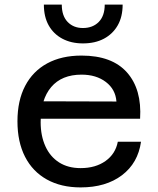

<svg xmlns="http://www.w3.org/2000/svg" viewBox="-20 -804 690 836"><path d="M331 12Q246 12 184 -22.5Q122 -57 89 -121.5Q56 -186 56 -276Q56 -366 89.5 -430Q123 -494 185.5 -528Q248 -562 335 -562Q468 -562 533 -488.5Q598 -415 590 -287H136L137 -363L487 -362Q483 -415 441 -447Q399 -479 335 -479Q249 -479 203 -425Q157 -371 157 -272Q157 -213 177.5 -167.5Q198 -122 237 -97Q276 -72 331 -72Q396 -72 439.5 -103Q483 -134 493 -187H594Q581 -94 511 -41Q441 12 331 12ZM341 -615Q290 -615 251.5 -635.5Q213 -656 192 -693.5Q171 -731 171 -784H249Q249 -735 274.5 -708.5Q300 -682 341 -682Q384 -682 410 -708.5Q436 -735 436 -784H514Q514 -731 492.5 -693.5Q471 -656 432.5 -635.5Q394 -615 341 -615Z"/></svg>

Font: Azeret Mono Thin
Style: Regular
Weight: 400
Version: Version 1.002